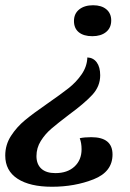

<svg xmlns="http://www.w3.org/2000/svg" viewBox="-50 -546 497 732"><path d="M232 -466Q232 -494 252 -510Q272 -526 305 -526Q337 -526 355.5 -510.5Q374 -495 374 -468Q374 -440 354.5 -424Q335 -408 302 -408Q269 -408 250.5 -423Q232 -438 232 -466ZM-30 47Q-30 6 -8 -28Q14 -62 45.5 -88Q77 -114 132 -152Q181 -186 211 -209.5Q241 -233 261.5 -263Q282 -293 283 -327Q306 -326 319 -308Q332 -290 332 -259Q332 -217 302 -184.5Q272 -152 212 -108Q170 -76 146 -55.5Q122 -35 105.5 -8.5Q89 18 89 49Q89 80 107.5 97Q126 114 161 114Q207 114 234 89Q261 64 261 23Q261 -1 254 -19Q271 -23 298 -23Q379 -23 379 43Q379 109 307 137.5Q235 166 148 166Q64 166 17 135.5Q-30 105 -30 47Z"/></svg>

Font: Sansita SW
Style: Italic
Weight: 400
Italic angle: -11°
Designer: Pablo Cosgaya
Foundry: Omnibus-Type
Version: Version 1.000